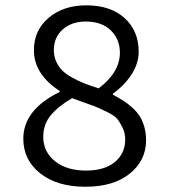

<svg xmlns="http://www.w3.org/2000/svg" viewBox="-20 -692 640 724"><path d="M67.9 -168.9Q67.9 -278.3 205.1 -345.2V-349.1Q107.9 -411.6 107.9 -502.9Q107.9 -578.1 163.6 -625Q219.2 -671.9 305.2 -671.9Q397.5 -671.9 450.2 -623.5Q502.9 -575.2 502.9 -497.1Q502.9 -452.1 475.8 -410.9Q448.7 -369.6 405.8 -338.9V-335Q429.2 -322.3 445.8 -311.8Q462.4 -301.3 479.5 -285.6Q496.6 -270 507.1 -253.4Q517.6 -236.8 524.2 -213.6Q530.8 -190.4 530.8 -163.1Q530.8 -86.9 469.5 -37.4Q408.2 12.2 301.8 12.2Q195.3 12.2 131.6 -38.3Q67.9 -88.9 67.9 -168.9ZM352.1 -358.9Q432.1 -419.4 432.1 -493.2Q432.1 -543.9 397.9 -577.4Q363.8 -610.8 303.2 -610.8Q250 -610.8 216.6 -581.1Q183.1 -551.3 183.1 -502.9Q183.1 -479.5 191.9 -460Q200.7 -440.4 214.6 -426.5Q228.5 -412.6 251.7 -399.7Q274.9 -386.7 297.4 -377.9Q319.8 -369.1 352.1 -358.9ZM304.2 -48.8Q374 -48.8 413.1 -81.1Q452.1 -113.3 452.1 -166Q452.1 -190.9 441.9 -211.4Q431.6 -231.9 421.9 -243.9Q412.1 -255.9 381.8 -270.8Q351.6 -285.6 338.6 -290.5Q325.7 -295.4 281.7 -311Q262.2 -318.4 252 -321.8Q199.7 -291.5 171.4 -257.3Q143.1 -223.1 143.1 -175.8Q143.1 -119.6 187.3 -84.2Q231.4 -48.8 304.2 -48.8Z"/></svg>

Font: Office Code Pro D
Style: Regular
Weight: 400
Designer: Nathan Rutzky & Paul D. Hunt
Foundry: Adobe Systems Incorporated
Version: Version 1.004;PS 001.004;hotconv 1.0.70;makeotf.lib2.5.58329